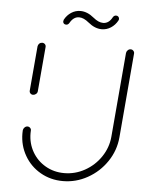

<svg xmlns="http://www.w3.org/2000/svg" viewBox="-49 -692 545 732"><g transform="rotate(5 223.5 -326.0)"><path d="M77 -317.8Q70.7 -317.8 66.7 -322.2Q62.6 -326.7 63.3 -333L78.1 -503.3Q78.9 -509.6 83.7 -514.1Q88.5 -518.5 94.8 -518.5Q101.1 -518.5 105.4 -514.1Q109.6 -509.6 108.9 -503.3L94.1 -333Q93.7 -326.7 88.5 -322.2Q83.3 -317.8 77 -317.8ZM433 -523Q439.3 -523 443.5 -518.3Q447.8 -513.7 447 -507.4L419.3 -184.4Q414.8 -134.1 386.3 -91.9Q357.8 -49.6 313.3 -24.8Q268.9 0 218.9 0Q171.5 0 132.8 -22.2Q94.1 -44.4 71.9 -83Q49.6 -121.5 49.6 -167.8Q49.6 -175.6 50 -179.6Q50.7 -185.9 55.6 -190.7Q60.4 -195.6 67 -195.6Q73 -195.6 77.2 -191.1Q81.5 -186.7 80.7 -180.4L80.4 -171.1Q80.4 -132.2 98.7 -100.2Q117 -68.1 149.3 -49.4Q181.5 -30.7 221.1 -30.7Q263 -30.7 300 -51.3Q337 -71.9 360.9 -107.2Q384.8 -142.6 388.5 -184.4L416.3 -507.4Q417 -513.7 421.9 -518.3Q426.7 -523 433 -523ZM366.7 -646.3Q371.9 -646.3 375.2 -642.8Q378.5 -639.3 378.5 -634.1Q378.5 -632.6 377.8 -630.9Q377 -629.3 376.7 -628.1Q367 -610.4 350.9 -600Q334.8 -589.6 315.9 -589.6Q289.6 -589.6 264.1 -610.7Q244.1 -627.4 226.7 -627.4Q205.2 -627.4 191.5 -603Q187 -595.2 179.3 -595.2Q174.1 -595.2 170.7 -598.3Q167.4 -601.5 167.4 -606.7Q167.4 -608.9 168.9 -613.3Q178.5 -631.1 194.6 -641.5Q210.7 -651.9 229.6 -651.9Q255.9 -651.9 281.5 -630.7Q301.5 -614.1 319.3 -614.1Q341.1 -614.1 354.1 -638.5Q358.5 -646.3 366.7 -646.3Z"/></g></svg>

Font: 26F Galaxy Sans Ultra Light
Style: Italic
Weight: 200
Italic angle: -5°
Designer: C₂₉H₂₅N₃O₅
Version: Version 1.200